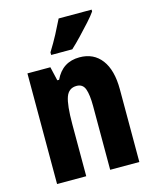

<svg xmlns="http://www.w3.org/2000/svg" viewBox="-115 -844 744 922"><g transform="rotate(-15 257.0 -383.0)"><path d="M314 -560Q384 -560 423 -508.5Q462 -457 462 -361V0H317V-317Q317 -373 306.5 -402Q296 -431 265 -431Q226 -431 212 -392.5Q198 -354 198 -258V0H53V-550H167L183 -481H192Q229 -560 314 -560ZM430 -757Q417 -738 393 -711.5Q369 -685 342 -656.5Q315 -628 291 -606H186V-619Q211 -659 230.5 -696Q250 -733 266 -766H430Z"/></g></svg>

Font: Noto Sans ExtraCondensed ExtraBold
Style: Regular
Weight: 800
Width: 2
Designer: Monotype Design Team
Foundry: Monotype Imaging Inc.
Version: Version 2.013; ttfautohint (v1.8.4.7-5d5b)